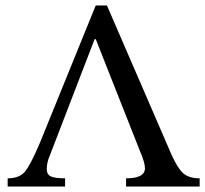

<svg xmlns="http://www.w3.org/2000/svg" viewBox="-20 -682 750 702"><path d="M492 -129 330 -539H326L162 -113Q151 -88 151 -64Q151 -44 166 -37Q181 -30 218 -30V0H8V-30Q49 -30 69.5 -52.5Q90 -75 126 -160L330 -662H371L606 -119Q629 -67 650 -48.5Q671 -30 710 -30V0H441V-30Q510 -30 510 -67Q510 -87 492 -129Z"/></svg>

Font: myMathFont
Style: Regular
Weight: 400
Designer: Ross Mills, John Hudson & Paul Hanslow, Tiro Typeworks Ltd; with prior portions MicroPress Inc., and Coen Hoffman. Math 
Foundry: Tiro Typeworks Ltd
Version: Version 2.13 b171